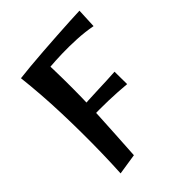

<svg xmlns="http://www.w3.org/2000/svg" viewBox="-212 -897 1020 1020"><g transform="rotate(-45 298.5 -387.0)"><path d="M99.8 -4.2Q103.8 -77.2 105.4 -152.4Q107 -227.5 106.5 -303.2Q106 -379 103.5 -453.4Q101 -527.8 95.8 -598.9Q90.5 -670 83 -736L234.8 -732.8Q238.5 -648 239.2 -575.5Q240 -503 238.8 -437Q237.5 -371 234.4 -305.9Q231.2 -240.8 227 -171.6Q222.8 -102.5 218 -22.5ZM459.8 -315Q396.5 -320.8 328.8 -322.9Q261 -325 176.5 -322.2L176.8 -394.5Q256.5 -400.5 328.9 -402.9Q401.2 -405.2 459 -409ZM551.5 -659Q497.5 -669.2 440.2 -672.1Q383 -675 329.8 -673.5Q276.5 -672 233.5 -668.4Q190.5 -664.8 164.5 -662.5L83 -736Q115.8 -740 164.1 -744.5Q212.5 -749 268.1 -753Q323.8 -757 378.5 -760.5Q433.2 -764 480 -766.5Q526.8 -769 556.5 -770Z"/></g></svg>

Font: Marhey Light
Style: Regular
Weight: 300
Designer: Nur Syamsi & Bustanul Arifin
Foundry: Namelatype
Version: Version 1.000